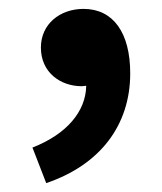

<svg xmlns="http://www.w3.org/2000/svg" viewBox="-20 -198 365 432"><path d="M84 214C205 173 273 84 273 -33C273 -124 235 -178 168 -178C115 -178 72 -144 72 -91C72 -35 116 -4 164 -4L174 -5C173 53 130 104 53 134Z"/></svg>

Font: Noto Sans CJK SC
Style: Bold
Weight: 700
Designer: Ryoko NISHIZUKA 西塚涼子 (kana, bopomofo & ideographs); Paul D. Hunt (Latin, Greek & Cyrillic); Sandoll Communications 산돌커뮤니
Foundry: Adobe
Version: Version 2.004;hotconv 1.0.118;makeotfexe 2.5.65603